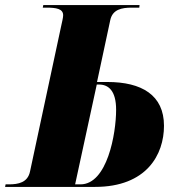

<svg xmlns="http://www.w3.org/2000/svg" viewBox="-44 -734 712 754"><path d="M-24 0H329C532 0 600 -127 600 -240C600 -361 512 -412 378 -412H337L389 -655C398 -697 434 -704 473 -704H503L504 -714H126L124 -704H138C176 -704 204 -700 204 -674C204 -665 200 -649 195 -626L74 -61C65 -17 28 -10 -9 -10H-22ZM272 -10H251L336 -402H345C381 -402 412 -379 412 -303C412 -209 377 -10 272 -10Z"/></svg>

Font: Noto Serif Display SemiCondensed Black
Style: Italic
Weight: 900
Width: 4
Italic angle: -12°
Designer: Monotype Design Team
Foundry: Monotype Imaging Inc.
Version: Version 2.009